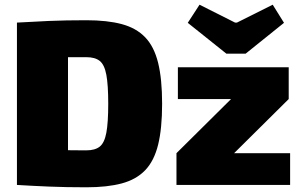

<svg xmlns="http://www.w3.org/2000/svg" viewBox="-20 -786 1282 816"><path d="M347 -700Q436 -700 497.5 -683.5Q559 -667 597 -627.5Q635 -588 652 -519Q669 -450 669 -345Q669 -240 652 -171Q635 -102 597 -62.5Q559 -23 497.5 -6.5Q436 10 347 10Q261 10 189 7Q117 4 52 0L140 -154Q175 -150 228.5 -148.5Q282 -147 347 -147Q384 -147 404 -163Q424 -179 432 -222Q440 -265 440 -345Q440 -425 432 -468Q424 -511 404 -527Q384 -543 347 -543Q286 -543 239.5 -543Q193 -543 149 -544L52 -690Q118 -694 188.5 -697Q259 -700 347 -700ZM269 -690V0H52V-690ZM963 -366 1207 -365 974 -134 730 -135ZM1213 -135V0H730V-135ZM1207 -500V-365H736V-500ZM1139 -766 1187 -689 1024 -558H942L778 -689L828 -766L979 -690H987Z"/></svg>

Font: Exo 2 Black
Style: Regular
Weight: 900
Designer: Natanael Gama
Foundry: Natanael Gama
Version: Version 2.010